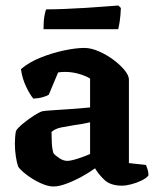

<svg xmlns="http://www.w3.org/2000/svg" viewBox="-20 -674 565 697"><path d="M174 3Q153 3 125.5 -10Q98 -23 76 -40Q54 -57 46 -69Q41 -83 37.5 -106Q34 -129 34 -153Q34 -165 35 -177Q36 -189 38 -199Q44 -209 62.5 -224.5Q81 -240 101 -253Q121 -266 133 -270Q143 -272 167.5 -273.5Q192 -275 220 -277Q236 -278 243 -278.5Q250 -279 262.5 -280Q275 -281 307 -284V-389Q288 -400 264 -406.5Q240 -413 216 -413Q203 -413 191 -411L157 -330Q151 -326 136 -321.5Q121 -317 101 -316Q89 -330 75 -359Q61 -388 56 -423Q85 -448 127.5 -465Q170 -482 213 -491Q256 -500 286 -500Q310 -500 338 -488Q366 -476 391 -457.5Q416 -439 432 -419.5Q448 -400 448 -385V-82L510 -75Q512 -70 515.5 -60Q519 -50 519 -37Q511 -27 493.5 -18.5Q476 -10 456.5 -5Q437 0 423 0Q381 0 359 -21Q337 -42 325 -63Q306 -49 278 -33.5Q250 -18 222 -7.5Q194 3 174 3ZM224 -90Q237 -90 263.5 -98.5Q290 -107 307 -115V-230Q295 -227 280.5 -224.5Q266 -222 251 -220Q226 -216 203 -211.5Q180 -207 167 -195Q167 -181 168 -157.5Q169 -134 174 -118Q180 -110 195 -100Q210 -90 224 -90ZM138 -568Q138 -597 141.2 -615.5Q144.3 -634 147.9 -640Q175.8 -640 214.5 -641.5Q253.2 -643 292.4 -645.5Q331.5 -648 363 -650.5Q394.5 -653 409.8 -654L418.8 -645Q417.9 -620 414.8 -598Q411.6 -576 408.9 -568Z"/></svg>

Font: Texturina 72pt ExtraBold
Style: Regular
Weight: 800
Designer: Guillermo Torres Carreño
Foundry: Omnibus-Type
Version: Version 1.002; ttfautohint (v1.8.3)